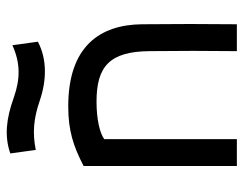

<svg xmlns="http://www.w3.org/2000/svg" viewBox="-94 -604 699 550"><g transform="rotate(-90 255.0 -329.5)"><path d="M131 0V-380C149 -393 189 -402 238 -402C339 -402 382 -365 383 -250C384 -165 384 -85 383 0H460C461 -95 461 -176 460 -271C459 -392 397 -483 225 -483C156 -483 112 -469 54 -439V0ZM90 -649 100 -576C149 -586 190 -582 240 -565C298 -545 359 -543 410 -570L400 -643C349 -620 304 -620 250 -639C189 -661 139 -666 90 -649Z"/></g></svg>

Font: Kreadon Medium
Style: Regular
Weight: 500
Designer: kohakuno
Foundry: StudioGnu
Version: Version 1.000;Glyphs 3.1.2 (3151)